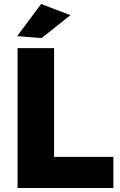

<svg xmlns="http://www.w3.org/2000/svg" viewBox="-20 -942 603 962"><path d="M68 -701H251V-156H548V0H68ZM186 -922 333 -866 188 -751 66 -761Z"/></svg>

Font: Gontserrat
Style: Bold
Weight: 700
Designer: Julieta Ulanovsky
Foundry: Julieta Ulanovsky
Version: Version 6.001